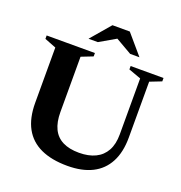

<svg xmlns="http://www.w3.org/2000/svg" viewBox="-153 -998 1081 1144"><g transform="rotate(20 388.0 -426.0)"><path d="M628.5 -269.5V-625L550 -653.5V-675H758.5V-653.5L685.5 -625V-271.5Q685.5 -178 652 -114.5Q618.5 -51 554.8 -19Q491 13 398 13Q298 13 229.2 -18.8Q160.5 -50.5 125.5 -114.5Q90.5 -178.5 90.5 -275V-625L17.5 -653.5V-675H323.5V-653.5L250.5 -625V-274Q250.5 -210.5 271 -168.2Q291.5 -126 333 -105Q374.5 -84 436.5 -84Q497.5 -84 540.2 -104.8Q583 -125.5 605.8 -166.8Q628.5 -208 628.5 -269.5ZM406.5 -809H433.5L317.5 -742H258.5L365 -866.5H475L581.5 -742H522.5Z"/></g></svg>

Font: Newsreader 24pt
Style: Bold
Weight: 700
Designer: Hugues Gentile
Foundry: Production Type
Version: Version 1.003